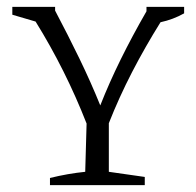

<svg xmlns="http://www.w3.org/2000/svg" viewBox="-20 -541 572 561"><path d="M126 0V-21Q179 -34 229 -39L233 -180Q172 -336 84 -478L16 -498V-521H141V-510Q179 -438 212 -370Q245 -302 273 -233Q299 -299 332.5 -367Q366 -435 408 -508V-521H518V-502Q486 -484 449 -476Q404 -404 366 -330.5Q328 -257 298 -181V-39L403 -24V0Z"/></svg>

Font: Piazzolla SC Light
Style: Regular
Weight: 300
Designer: Juan Pablo del Peral
Foundry: Huerta Tipografica
Version: Version 1.330